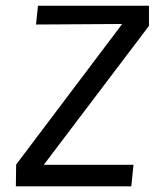

<svg xmlns="http://www.w3.org/2000/svg" viewBox="-20 -659 584 679"><path d="M134.8 -76.2H452.1L444.3 0H36.1L37.1 -77.1L412.1 -574.2L107.4 -572.3L114.3 -638.7H506.8V-567.4Z"/></svg>

Font: Puritan
Style: Italic
Weight: 400
Version: 2.0a